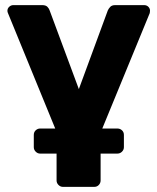

<svg xmlns="http://www.w3.org/2000/svg" viewBox="-20 -540 615 750"><path d="M566 -498Q566 -493 565 -489L373 -22V165Q373 175 366 182.5Q359 190 348 190H226Q216 190 208.5 182.5Q201 175 201 165V-25L11 -489Q9 -493 9 -498Q9 -507 16 -513.5Q23 -520 32 -520H145Q159 -520 165.5 -513Q172 -506 174 -499L288 -192L401 -499Q404 -506 410.5 -513Q417 -520 430 -520H543Q553 -520 559.5 -513.5Q566 -507 566 -498ZM137 60Q127 60 119.5 52.5Q112 45 112 35V-13Q112 -24 119.5 -31Q127 -38 137 -38H438Q449 -38 456.5 -31Q464 -24 464 -13V35Q464 45 456.5 52.5Q449 60 438 60Z"/></svg>

Font: Rubik Light
Style: Bold
Weight: 700
Version: Version 2.104